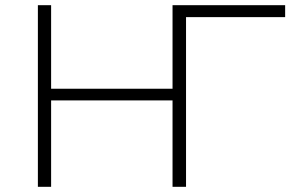

<svg xmlns="http://www.w3.org/2000/svg" viewBox="-20 -720 1129 740"><path d="M696 -700V0H645V-333H177V0H126V-700H177V-378H645V-700ZM1079 -654H697V0H646V-700H1079Z"/></svg>

Font: Montserrat Atlas Light
Style: Regular
Weight: 300
Designer: Julieta Ulanovsky
Foundry: Julieta Ulanovsky
Version: Version 7.200